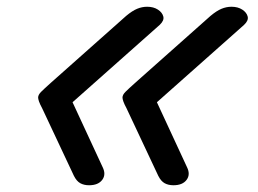

<svg xmlns="http://www.w3.org/2000/svg" viewBox="-20 -535 765 569"><path d="M244 14Q229 14 218 8Q207 2 199 -14L105 -214Q98 -227 95.5 -234.5Q93 -242 93 -246Q93 -254 102 -263Q111 -272 130 -289L354 -488Q372 -503 386.5 -509Q401 -515 416 -515Q435 -515 448 -506.5Q461 -498 464 -486Q467 -474 453 -461L195 -232L284 -40Q295 -18 283 -2Q271 14 244 14ZM494 14Q479 14 468 8Q457 2 449 -14L355 -214Q348 -227 345.5 -234.5Q343 -242 343 -246Q343 -254 352 -263Q361 -272 380 -289L604 -488Q622 -503 636.5 -509Q651 -515 666 -515Q685 -515 698 -506.5Q711 -498 714 -486Q717 -474 703 -461L445 -232L534 -40Q545 -18 533 -2Q521 14 494 14Z"/></svg>

Font: Playwrite DK Loopet
Style: Regular
Weight: 400
Designer: Veronika Burian, José Scaglione
Foundry: TypeTogether
Version: Version 1.002